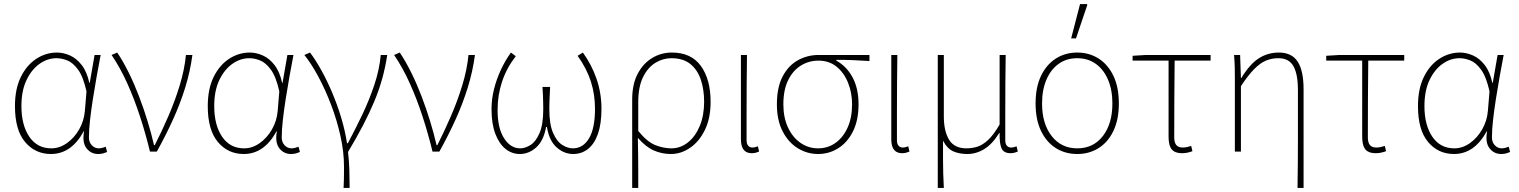

<svg xmlns="http://www.w3.org/2000/svg" viewBox="-20 -750 7514 950"><path d="M232 12Q154 12 104 -47.5Q54 -107 54 -225Q54 -310 83 -369Q112 -428 159.5 -459Q207 -490 262 -490Q294 -490 326.5 -475.5Q359 -461 384.5 -428Q410 -395 422 -340H424L448 -478H478Q468 -426 458 -370Q448 -314 439.5 -259.5Q431 -205 425.5 -156.5Q420 -108 420 -70Q420 -46 434.5 -31Q449 -16 468 -16Q477 -16 486.5 -18.5Q496 -21 503 -24L510 2Q503 5 492 8.5Q481 12 466 12Q430 12 408 -16.5Q386 -45 396 -100H394Q333 12 232 12ZM234 -16Q274 -16 310.5 -41.5Q347 -67 371.5 -109.5Q396 -152 400 -202L408 -298Q392 -370 366.5 -405Q341 -440 313 -451Q285 -462 260 -462Q215 -462 175.5 -434Q136 -406 111 -353.5Q86 -301 86 -225Q86 -131 125 -73.5Q164 -16 234 -16Z M722 0Q701 -87 673 -173Q645 -259 610 -337Q575 -415 532 -478L560 -490Q589 -447 616.5 -391.5Q644 -336 667.5 -274.5Q691 -213 710 -151Q729 -89 742 -32H746Q780 -99 813 -175Q846 -251 869.5 -328.5Q893 -406 900 -478H932Q921 -396 896.5 -317Q872 -238 836.5 -159.5Q801 -81 756 0Z M1186 12Q1108 12 1058 -47.5Q1008 -107 1008 -225Q1008 -310 1037 -369Q1066 -428 1113.5 -459Q1161 -490 1216 -490Q1248 -490 1280.5 -475.5Q1313 -461 1338.5 -428Q1364 -395 1376 -340H1378L1402 -478H1432Q1422 -426 1412 -370Q1402 -314 1393.5 -259.5Q1385 -205 1379.5 -156.5Q1374 -108 1374 -70Q1374 -46 1388.5 -31Q1403 -16 1422 -16Q1431 -16 1440.5 -18.5Q1450 -21 1457 -24L1464 2Q1457 5 1446 8.5Q1435 12 1420 12Q1384 12 1362 -16.5Q1340 -45 1350 -100H1348Q1287 12 1186 12ZM1188 -16Q1228 -16 1264.5 -41.5Q1301 -67 1325.5 -109.5Q1350 -152 1354 -202L1362 -298Q1346 -370 1320.5 -405Q1295 -440 1267 -451Q1239 -462 1214 -462Q1169 -462 1129.5 -434Q1090 -406 1065 -353.5Q1040 -301 1040 -225Q1040 -131 1079 -73.5Q1118 -16 1188 -16Z M1680 180Q1681 157 1681.5 140.5Q1682 124 1682 108.5Q1682 93 1682 72Q1682 1 1664.5 -77.5Q1647 -156 1618 -232Q1589 -308 1554.5 -372Q1520 -436 1486 -478L1514 -490Q1542 -453 1570.5 -401.5Q1599 -350 1624.5 -289.5Q1650 -229 1669 -165Q1688 -101 1697 -41H1701Q1738 -110 1772.5 -182.5Q1807 -255 1832 -329.5Q1857 -404 1864 -478H1896Q1887 -418 1871.5 -362Q1856 -306 1832.5 -249.5Q1809 -193 1777 -131.5Q1745 -70 1702 2Q1707 42 1708.5 90Q1710 138 1710 180Z M2120 0Q2099 -87 2071 -173Q2043 -259 2008 -337Q1973 -415 1930 -478L1958 -490Q1987 -447 2014.5 -391.5Q2042 -336 2065.5 -274.5Q2089 -213 2108 -151Q2127 -89 2140 -32H2144Q2178 -99 2211 -175Q2244 -251 2267.5 -328.5Q2291 -406 2298 -478H2330Q2319 -396 2294.5 -317Q2270 -238 2234.5 -159.5Q2199 -81 2154 0Z M2552 12Q2513 12 2481.5 -13Q2450 -38 2431 -87.5Q2412 -137 2412 -210Q2412 -260 2424.5 -309.5Q2437 -359 2458.5 -405Q2480 -451 2508 -490L2532 -472Q2487 -414 2464.5 -347Q2442 -280 2442 -206Q2442 -116 2474 -66Q2506 -16 2554 -16Q2579 -16 2605.5 -33Q2632 -50 2650 -92.5Q2668 -135 2668 -210Q2668 -225 2667.5 -242.5Q2667 -260 2666.5 -280Q2666 -300 2664 -320H2702Q2701 -300 2700 -280Q2699 -260 2698.5 -242.5Q2698 -225 2698 -210Q2698 -135 2716.5 -92.5Q2735 -50 2762 -33Q2789 -16 2814 -16Q2865 -16 2894.5 -65.5Q2924 -115 2924 -212Q2924 -283 2903.5 -347Q2883 -411 2838 -474L2864 -490Q2908 -429 2932 -359Q2956 -289 2956 -212Q2956 -137 2938.5 -87.5Q2921 -38 2889.5 -13Q2858 12 2816 12Q2771 12 2734 -21Q2697 -54 2686 -122H2682Q2670 -54 2633.5 -21Q2597 12 2552 12Z M3108 180V-257Q3108 -334 3135.5 -385.5Q3163 -437 3207.5 -463.5Q3252 -490 3304 -490Q3400 -490 3448 -423.5Q3496 -357 3496 -246Q3496 -165 3468 -107.5Q3440 -50 3395 -19Q3350 12 3300 12Q3255 12 3215 -5.5Q3175 -23 3136 -68Q3137 -20 3137.5 18Q3138 56 3138 94Q3138 132 3138 180ZM3302 -16Q3347 -16 3384 -45.5Q3421 -75 3442.5 -127Q3464 -179 3464 -246Q3464 -307 3447.5 -356Q3431 -405 3395.5 -433.5Q3360 -462 3302 -462Q3260 -462 3222.5 -439Q3185 -416 3161.5 -368Q3138 -320 3138 -244V-102Q3182 -48 3222.5 -32Q3263 -16 3302 -16Z M3700 8Q3683 8 3671 1Q3659 -6 3652.5 -21.5Q3646 -37 3646 -62V-478H3676Q3675 -406 3674.5 -336Q3674 -266 3674 -196.5Q3674 -127 3674 -56Q3674 -38 3682 -29Q3690 -20 3702 -20Q3709 -20 3715 -21.5Q3721 -23 3730 -26L3736 0Q3729 3 3720 5.5Q3711 8 3700 8Z M4028 12Q3974 12 3927.5 -16.5Q3881 -45 3852.5 -100Q3824 -155 3824 -234Q3824 -319 3853 -373Q3882 -427 3929 -452.5Q3976 -478 4030 -478H4282V-448Q4240 -451 4200 -452.5Q4160 -454 4118 -454V-450Q4169 -422 4198.5 -367Q4228 -312 4228 -234Q4228 -155 4200.5 -100Q4173 -45 4127.5 -16.5Q4082 12 4028 12ZM4028 -16Q4076 -16 4114 -43Q4152 -70 4174 -119Q4196 -168 4196 -234Q4196 -290 4176.5 -339.5Q4157 -389 4120 -419.5Q4083 -450 4030 -450Q3982 -450 3942.5 -425.5Q3903 -401 3879.5 -353Q3856 -305 3856 -234Q3856 -168 3879 -119Q3902 -70 3941 -43Q3980 -16 4028 -16Z M4444 8Q4427 8 4415 1Q4403 -6 4396.5 -21.5Q4390 -37 4390 -62V-478H4420Q4419 -406 4418.5 -336Q4418 -266 4418 -196.5Q4418 -127 4418 -56Q4418 -38 4426 -29Q4434 -20 4446 -20Q4453 -20 4459 -21.5Q4465 -23 4474 -26L4480 0Q4473 3 4464 5.5Q4455 8 4444 8Z M4620 180V-478H4650V-174Q4650 -101 4676 -58.5Q4702 -16 4762 -16Q4788 -16 4814 -23.5Q4840 -31 4868 -56.5Q4896 -82 4926 -134V-478H4956Q4955 -406 4954.5 -336Q4954 -266 4954 -196.5Q4954 -127 4954 -56Q4954 -38 4962 -29Q4970 -20 4982 -20Q4990 -20 4995.5 -21.5Q5001 -23 5010 -26L5016 0Q5009 3 5000 5.5Q4991 8 4980 8Q4947 8 4936 -15Q4925 -38 4926 -92H4924Q4891 -38 4851 -13Q4811 12 4766 12Q4727 12 4697 -1Q4667 -14 4646 -54Q4646 3 4646 39.5Q4646 76 4647 107.5Q4648 139 4650 180Z M5310 12Q5251 12 5204.5 -17Q5158 -46 5131 -102Q5104 -158 5104 -238Q5104 -319 5131 -375Q5158 -431 5204.5 -460.5Q5251 -490 5310 -490Q5369 -490 5415.5 -460.5Q5462 -431 5489 -375Q5516 -319 5516 -238Q5516 -158 5489 -102Q5462 -46 5415.5 -17Q5369 12 5310 12ZM5310 -16Q5390 -16 5437 -77Q5484 -138 5484 -238Q5484 -305 5462.5 -355.5Q5441 -406 5402 -434Q5363 -462 5310 -462Q5257 -462 5218 -434Q5179 -406 5157.5 -355.5Q5136 -305 5136 -238Q5136 -138 5183.5 -77Q5231 -16 5310 -16ZM5280 -560 5324 -730H5358L5360 -726L5304 -560Z M5830 8Q5805 8 5790 -0.5Q5775 -9 5768.5 -27.5Q5762 -46 5762 -76V-450H5584V-474L5650 -478H5970V-450H5792Q5791 -354 5790.5 -260Q5790 -166 5790 -70Q5790 -45 5800 -32.5Q5810 -20 5832 -20Q5843 -20 5854 -22.5Q5865 -25 5874 -28L5880 -2Q5873 1 5859 4.5Q5845 8 5830 8Z M6400 180Q6401 120 6401.5 59.5Q6402 -1 6402 -62Q6402 -123 6402 -183.5Q6402 -244 6402 -304Q6402 -384 6379.5 -423Q6357 -462 6306 -462Q6272 -462 6243.5 -450Q6215 -438 6185.5 -408Q6156 -378 6120 -324V0H6090V-360Q6090 -389 6089.5 -415.5Q6089 -442 6086 -478H6116L6120 -364H6122Q6164 -433 6208.5 -461.5Q6253 -490 6308 -490Q6371 -490 6400.5 -445.5Q6430 -401 6430 -308V180Z M6788 8Q6763 8 6748 -0.5Q6733 -9 6726.5 -27.5Q6720 -46 6720 -76V-450H6542V-474L6608 -478H6928V-450H6750Q6749 -354 6748.5 -260Q6748 -166 6748 -70Q6748 -45 6758 -32.5Q6768 -20 6790 -20Q6801 -20 6812 -22.5Q6823 -25 6832 -28L6838 -2Q6831 1 6817 4.5Q6803 8 6788 8Z M7174 12Q7096 12 7046 -47.5Q6996 -107 6996 -225Q6996 -310 7025 -369Q7054 -428 7101.5 -459Q7149 -490 7204 -490Q7236 -490 7268.5 -475.5Q7301 -461 7326.5 -428Q7352 -395 7364 -340H7366L7390 -478H7420Q7410 -426 7400 -370Q7390 -314 7381.5 -259.5Q7373 -205 7367.5 -156.5Q7362 -108 7362 -70Q7362 -46 7376.5 -31Q7391 -16 7410 -16Q7419 -16 7428.5 -18.5Q7438 -21 7445 -24L7452 2Q7445 5 7434 8.5Q7423 12 7408 12Q7372 12 7350 -16.5Q7328 -45 7338 -100H7336Q7275 12 7174 12ZM7176 -16Q7216 -16 7252.5 -41.5Q7289 -67 7313.5 -109.5Q7338 -152 7342 -202L7350 -298Q7334 -370 7308.5 -405Q7283 -440 7255 -451Q7227 -462 7202 -462Q7157 -462 7117.5 -434Q7078 -406 7053 -353.5Q7028 -301 7028 -225Q7028 -131 7067 -73.5Q7106 -16 7176 -16Z"/></svg>

Font: Source Sans 3 VF
Style: Regular
Weight: 200
Designer: Paul D. Hunt
Foundry: Adobe
Version: Version 3.046;hotconv 1.0.118;makeotfexe 2.5.65603